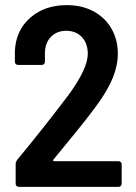

<svg xmlns="http://www.w3.org/2000/svg" viewBox="-20 -728 528 748"><path d="M191 -100H442Q447 -100 450.5 -96.5Q454 -93 454 -88V-12Q454 -7 450.5 -3.5Q447 0 442 0H53Q48 0 44.5 -3.5Q41 -7 41 -12V-89Q41 -96 46 -104Q155 -236 247 -358Q322 -461 322 -518Q322 -559 299 -583.5Q276 -608 238 -608Q201 -608 178 -584Q155 -560 155 -520V-487Q155 -482 151.5 -478.5Q148 -475 143 -475H50Q45 -475 41.5 -478.5Q38 -482 38 -487V-530Q42 -610 98 -659Q154 -708 240 -708Q300 -708 345 -683.5Q390 -659 414.5 -616Q439 -573 439 -519Q439 -473 419.5 -425Q400 -377 360 -322Q323 -270 237 -166Q220 -146 188 -106Q186 -104 187 -102Q188 -100 191 -100Z"/></svg>

Font: Barlow Semi Condensed SemiBold
Style: Regular
Weight: 600
Width: 4
Designer: Jeremy Tribby
Foundry: Tribby Type
Version: Version 1.408